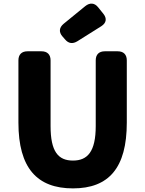

<svg xmlns="http://www.w3.org/2000/svg" viewBox="-20 -989 803 1063"><path d="M384 54C582 54 682 -59 682 -310V-655C682 -687 664 -705 632 -705H560C528 -705 510 -687 510 -655V-291C510 -150 465 -100 384 -100C302 -100 260 -150 260 -291V-655C260 -687 242 -705 210 -705H132C100 -705 82 -687 82 -655V-310C82 -59 185 54 384 54ZM326 -787 340 -771C360 -747 383 -745 409 -761L541 -844C569 -862 573 -887 552 -913L523 -949C503 -974 477 -975 452 -955L332 -857C307 -836 305 -811 326 -787Z"/></svg>

Font: コーポレート・ロゴ（ラウンド）ver3 Bold
Style: Regular
Weight: 700
Designer: [KANA_main] LOGOTYPE.JP [Source Han Sans] Ryoko NISHIZUKA 西塚涼子 (kana, bopomofo & ideographs); Paul D. Hunt (Latin, Greek
Version: Version 12.001;FEAKit 1.0